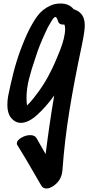

<svg xmlns="http://www.w3.org/2000/svg" viewBox="-20 -669 503 1094"><path d="M267 -258Q293 -308 322 -382Q351 -456 351 -504Q351 -520 347 -529Q317 -527 311 -547Q304 -572 296 -572Q290 -572 284 -564.5Q278 -557 267 -538Q253 -517 237 -480Q204 -410 183 -343Q159 -274 145 -218Q131 -162 131 -111Q131 -89 134 -68L155 -90Q174 -112 196 -142Q237 -197 267 -258ZM463 -524Q463 -492 447 -414Q403 -208 375.5 -38Q348 132 336 298Q335 312 332.5 322.5Q330 333 323 348Q312 370 288.5 387.5Q265 405 244 405Q225 405 215 388L186 338Q123 228 79 158Q76 154 76 148Q76 131 101 116Q126 101 152 101Q178 101 188 118Q202 144 220 174L240 209Q262 32 289 -125Q243 -61 192.5 -15Q142 31 99 31Q66 31 42 1Q22 -24 22 -71Q22 -97 26.5 -122Q31 -147 41 -190L47 -214Q77 -350 136 -479Q164 -538 192.5 -577Q221 -616 265 -636Q292 -649 325 -649Q374 -649 400 -616L407 -614Q437 -602 450 -580Q463 -558 463 -524Z"/></svg>

Font: Sedgwick Ave
Style: Regular
Weight: 400
Designer: Kevin Burke, Pedro Vergani
Foundry: Google, Inc.
Version: Version 1.000